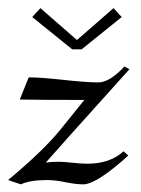

<svg xmlns="http://www.w3.org/2000/svg" viewBox="-33 -453 354 482"><path d="M47.9 -410.2 68.4 -432.6 160.2 -352.5 252 -432.6 272.5 -410.2 171.9 -329.1H148.4ZM-12.7 -1Q75.2 -74.2 118.2 -127L178.7 -202.1Q68.4 -202.1 16.6 -203.1L39.1 -258.8Q67.4 -258.8 122.1 -252.9Q183.6 -246.1 213.9 -246.1Q242.2 -246.1 279.3 -286.1L292 -279.3L144.5 -115.2Q99.6 -64.5 82 -44.9Q95.7 -46.9 114.3 -46.9Q125 -46.9 144.5 -44.9Q169.9 -42 186.5 -42Q243.2 -42 277.3 -73.2L289.1 -62.5Q209 9.8 175.8 9.8Q159.2 9.8 133.8 4.9Q106.4 -1 85 -1Q42 -1 19.5 9.8Z"/></svg>

Font: Kleymisska
Style: Regular
Weight: 500
Italic angle: -8°
Designer: gluk
Foundry: gluk
Version: Version 0.298